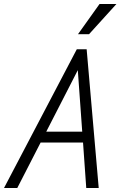

<svg xmlns="http://www.w3.org/2000/svg" viewBox="-62 -935 599 955"><path d="M-42 0 320 -690H369L429 0H367L351 -226H140L24 0ZM168 -280H347L325 -586ZM326 -765 433 -915H517L381 -765Z"/></svg>

Font: Radio Canada Condensed Light
Style: Italic
Weight: 300
Width: 3
Italic angle: -12°
Designer: Charles Daoud, Etienne Aubert Bonn, Alexandre Saumier Demers, Jacques Le Bailly
Foundry: Radio-Canada
Version: Version 2.104; ttfautohint (v1.8.4.7-5d5b);gftools[0.9.28.de